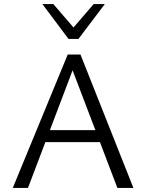

<svg xmlns="http://www.w3.org/2000/svg" viewBox="-20 -927 721 947"><path d="M559 0 324 -617H352L118 0H43L314 -658H377L638 0ZM162 -226 183 -285H479L511 -226ZM318 -735 331 -778 442 -907H497L367 -735ZM318 -735 189 -907H243L355 -777L367 -735Z"/></svg>

Font: Ysabeau Office
Style: Regular
Weight: 400
Designer: Christian Thalmann (Catharsis Fonts)
Version: Version 2.001;gftools[0.9.30]; featfreeze: tnum,lnum,ss02